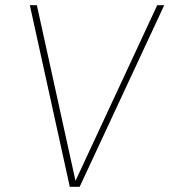

<svg xmlns="http://www.w3.org/2000/svg" viewBox="-20 -720 653 740"><path d="M95 -700H122L271 -23L586 -700H613L287 0H249Z"/></svg>

Font: Haskoy Thin
Style: Italic
Weight: 100
Designer: Ertekin Erdin
Foundry: Ertekin Erdin
Version: Version 2.000; ttfautohint (v1.8.4.7-5d5b)